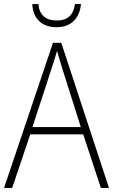

<svg xmlns="http://www.w3.org/2000/svg" viewBox="-20 -1019 557 946"><path d="M477 -93 390 -357H129L40 -93H0L241 -808H282L517 -93ZM288 -678Q282 -698 275 -721Q268 -744 261 -768Q254 -745 247 -722Q240 -699 233 -678L140 -393H378ZM379 -999Q374 -946 343 -915.5Q312 -885 258 -885Q205 -885 173.5 -914.5Q142 -944 139 -999H169Q172 -961 194.5 -939.5Q217 -918 259 -918Q301 -918 323 -939.5Q345 -961 349 -999Z"/></svg>

Font: Noto Sans Telugu UI SemiCondensed ExtraLight
Style: Regular
Weight: 200
Width: 4
Designer: Jelle Bosma - Monotype Design Team
Foundry: Monotype Imaging Inc.
Version: Version 2.005; ttfautohint (v1.8.4.7-5d5b)